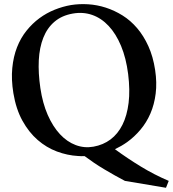

<svg xmlns="http://www.w3.org/2000/svg" viewBox="-20 -744 832 924"><path d="M726.6 -407.2Q735.8 -346.2 729.2 -293.7Q722.7 -241.2 703.9 -197.8Q685.1 -154.3 656 -119.9Q627 -85.4 591.8 -60.1Q564.9 -41 533.2 -25.9Q594.7 19 658 57.6Q721.2 96.2 792 126.5L778.8 159.7L581.1 126.5Q557.6 114.3 532.5 100.1Q507.3 85.9 481.9 70.8Q456.5 55.7 432.6 39.6Q408.7 23.4 387.2 7.3Q379.4 7.8 371.8 7.6Q364.3 7.3 356 6.8Q304.2 3.9 253.9 -14.9Q203.6 -33.7 161.4 -70.3Q119.1 -106.9 88.1 -162.8Q57.1 -218.8 44.4 -295.4Q33.7 -361.3 39.1 -416.5Q44.4 -471.7 62 -516.6Q79.6 -561.5 107.7 -596.4Q135.7 -631.3 169.9 -656.5Q204.1 -681.6 243.2 -697.3Q282.2 -712.9 321.8 -719.7Q361.8 -726.1 404.5 -723.4Q447.3 -720.7 489 -707.3Q530.8 -693.8 569.6 -669.7Q608.4 -645.5 639.9 -608.6Q671.4 -571.8 694.1 -521.7Q716.8 -471.7 726.6 -407.2ZM429.7 -38.1Q476.6 -46.4 512 -73Q547.4 -99.6 569.3 -143.6Q591.3 -187.5 598.9 -248.8Q606.4 -310.1 596.7 -387.7Q586.9 -464.8 562.5 -523.2Q538.1 -581.5 502.9 -619.1Q467.8 -656.7 423.8 -672.1Q379.9 -687.5 330.1 -678.7Q277.3 -669.4 242.2 -639.4Q207 -609.4 188.5 -562.5Q169.9 -515.6 166.7 -454.1Q163.6 -392.6 174.3 -319.8Q185.1 -247.1 209.7 -190.9Q234.4 -134.8 268.6 -98.1Q302.7 -61.5 344.2 -45.9Q385.7 -30.3 429.7 -38.1Z"/></svg>

Font: VarendraSemibold
Style: Regular
Weight: 600
Designer: Jacob Thomas
Foundry: Bangla Type Foundry
Version: Version 1.008